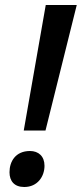

<svg xmlns="http://www.w3.org/2000/svg" viewBox="-20 -734 327 768"><path d="M75 -212H162L287 -714H163ZM77 14C130 14 158 -28 158 -71C158 -109 134 -130 100 -130C42 -130 18 -88 18 -45C18 -10 37 14 77 14Z"/></svg>

Font: Noto Sans Medium
Style: Italic
Weight: 500
Italic angle: -12°
Designer: Monotype Design Team
Foundry: Monotype Imaging Inc.
Version: Version 2.013